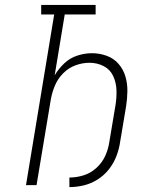

<svg xmlns="http://www.w3.org/2000/svg" viewBox="-20 -755 616 783"><path d="M263 8Q292 8 321.5 1Q351 -6 378 -23Q405 -40 424.5 -65Q444 -90 455 -119Q466 -148 470 -177L494 -320Q499 -351 499.5 -382.5Q500 -414 491.5 -443Q483 -472 463.5 -494.5Q444 -517 415 -527.5Q386 -538 355 -538Q326 -538 296 -528.5Q266 -519 242.5 -497Q219 -475 203 -448L244 -696H370V-735H148V-696H201L86 0H129L187 -348Q192 -377 203.5 -405Q215 -433 237 -455.5Q259 -478 287.5 -488.5Q316 -499 345 -499Q376 -499 402.5 -485.5Q429 -472 441.5 -445Q454 -418 455 -387.5Q456 -357 451 -326L426 -177Q422 -148 409.5 -120Q397 -92 373.5 -70.5Q350 -49 321 -40Q292 -31 263 -31Z"/></svg>

Font: Iosevka Sparkle XLtObl
Style: Regular
Weight: 200
Italic angle: -9°
Designer: Belleve Invis
Foundry: Belleve Invis
Version: Version 4.5.0; ttfautohint (v1.8.3)